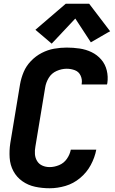

<svg xmlns="http://www.w3.org/2000/svg" viewBox="-20 -997 616 1025"><path d="M245 8Q287 8 329.5 -4.5Q372 -17 407.5 -46.5Q443 -76 464.5 -116Q486 -156 494 -198H358Q353 -172 337 -149Q321 -126 295.5 -115.5Q270 -105 245 -105Q224 -105 206 -113Q188 -121 178 -137.5Q168 -154 166.5 -174Q165 -194 169 -215L221 -529Q225 -556 240 -581Q255 -606 282 -618Q309 -630 336 -630Q359 -630 380 -622Q401 -614 410.5 -593Q420 -572 416 -549V-546H551L553 -553Q558 -588 550 -621Q542 -654 520.5 -679Q499 -704 469 -718.5Q439 -733 405 -738Q371 -743 336 -743Q303 -743 269 -737Q235 -731 203 -714.5Q171 -698 145.5 -671.5Q120 -645 106.5 -613Q93 -581 87 -547L35 -233Q29 -194 31.5 -155Q34 -116 51.5 -83.5Q69 -51 99.5 -29.5Q130 -8 167.5 0Q205 8 245 8ZM256 -764 382 -898 465 -771 553 -822 568 -830 456 -977H331L169 -838Z"/></svg>

Font: Iosevka Sparkle XBdObl
Style: Regular
Weight: 800
Italic angle: -9°
Designer: Belleve Invis
Foundry: Belleve Invis
Version: Version 4.5.0; ttfautohint (v1.8.3)